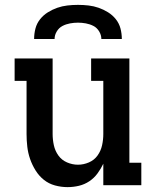

<svg xmlns="http://www.w3.org/2000/svg" viewBox="-20 -760 640 788"><path d="M257 8Q231 8 205.5 1Q180 -6 160 -22Q140 -38 126 -60.5Q112 -83 103.5 -107.5Q95 -132 92 -158Q89 -184 89 -210V-428H40V-520H196V-210Q196 -187 201 -164Q206 -141 219.5 -122Q233 -103 255 -93.5Q277 -84 300 -84Q323 -84 345 -93.5Q367 -103 380.5 -122Q394 -141 399 -164Q404 -187 404 -210V-428H354V-520H511V-92H560V0H404V-88Q394 -67 380 -48Q366 -29 346.5 -16Q327 -3 304 2.5Q281 8 257 8ZM120 -600Q120 -622 125.5 -643Q131 -664 144.5 -681Q158 -698 176.5 -709.5Q195 -721 215 -728Q235 -735 256.5 -737.5Q278 -740 300 -740Q322 -740 343.5 -737.5Q365 -735 385 -728Q405 -721 423.5 -709.5Q442 -698 455.5 -681Q469 -664 474.5 -643Q480 -622 480 -600H396Q396 -616 387 -631Q378 -646 363.5 -653.5Q349 -661 332.5 -664Q316 -667 300 -667Q284 -667 267.5 -664Q251 -661 236.5 -653.5Q222 -646 213 -631Q204 -616 204 -600Z"/></svg>

Font: Iosevka Etoile Semibold
Style: Regular
Weight: 600
Designer: Belleve Invis
Foundry: Belleve Invis
Version: Version 22.1.2; ttfautohint (v1.8.4)